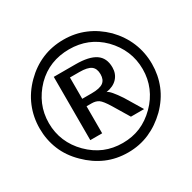

<svg xmlns="http://www.w3.org/2000/svg" viewBox="-119 -670 738 739"><g transform="rotate(-30 250.0 -300.5)"><path d="M243.2 -445.3Q302.7 -445.3 331.5 -425.8Q360.4 -406.2 360.4 -364.3Q360.4 -335.9 342.8 -316.9Q325.2 -297.9 293 -293Q300.8 -291 312.5 -277.3Q324.2 -263.7 339.8 -240.2L385.7 -164.1H327.1L284.2 -235.4Q264.6 -267.6 252.4 -275.9Q240.2 -284.2 221.7 -284.2H199.2V-164.1H146.5V-445.3ZM241.2 -412.1H199.2V-317.4H241.2Q277.3 -317.4 292.5 -328.6Q307.6 -339.8 307.6 -364.3Q307.6 -389.6 292.5 -400.9Q277.3 -412.1 241.2 -412.1ZM250 -550.8Q300.8 -550.8 344.7 -532.2Q388.7 -513.7 425.8 -477.5Q461.9 -440.4 480.5 -395.5Q499 -350.6 499 -299.8Q499 -250 481 -205.6Q462.9 -161.1 425.8 -124Q388.7 -87.9 344.7 -68.8Q300.8 -49.8 250 -49.8Q198.2 -49.8 154.3 -68.8Q110.4 -87.9 74.2 -124Q36.1 -161.1 18.1 -205.6Q0 -250 0 -299.8Q0 -350.6 18.6 -395.5Q37.1 -440.4 74.2 -477.5Q110.4 -513.7 154.3 -532.2Q198.2 -550.8 250 -550.8ZM250 -507.8Q207 -507.8 169.9 -493.2Q132.8 -478.5 102.5 -448.2Q72.3 -417 56.6 -379.9Q41 -342.8 41 -299.8Q41 -257.8 56.6 -220.7Q72.3 -183.6 102.5 -153.3Q133.8 -122.1 170.4 -106.9Q207 -91.8 250 -91.8Q293 -91.8 329.1 -106.9Q365.2 -122.1 396.5 -153.3Q426.8 -183.6 442.4 -220.7Q458 -257.8 458 -299.8Q458 -342.8 442.4 -379.9Q426.8 -417 396.5 -448.2Q366.2 -478.5 329.6 -493.2Q293 -507.8 250 -507.8Z"/></g></svg>

Font: BabelStone Coelbren y Beirdd
Style: Regular
Weight: 400
Designer: Andrew West
Foundry: BabelStone
Version: Version 1.00;September 27, 2022